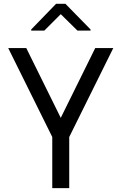

<svg xmlns="http://www.w3.org/2000/svg" viewBox="-20 -977 631 997"><path d="M116.5 -727.3 295.5 -365.1 474.4 -727.3H568.2L339.5 -265.6V0H251.4V-265.6L22.7 -727.3ZM210.2 -818.2 295.5 -903.4 382.1 -818.2H450.3V-823.9L319.6 -957.4H271.3L142 -823.9V-818.2Z"/></svg>

Font: Inter UI
Style: Regular
Weight: 400
Designer: Rasmus Andersson
Foundry: rsms
Version: Version 2.2